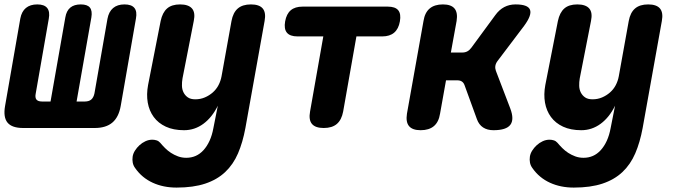

<svg xmlns="http://www.w3.org/2000/svg" viewBox="-47 -580 3067 870"><path d="M58 0Q7 0 -13 -24.5Q-33 -49 -24 -100L45 -496Q51 -528 70.5 -544Q90 -560 122 -560Q154 -560 167 -543.5Q180 -527 174 -495L115 -157Q111 -138 118 -129Q125 -120 144 -120H182L249 -501Q254 -531 271.5 -545.5Q289 -560 319 -560Q349 -560 360.5 -545.5Q372 -531 367 -501L300 -120H337Q356 -120 366.5 -129Q377 -138 381 -157L440 -495Q446 -527 465.5 -543.5Q485 -560 517 -560Q549 -560 562 -544Q575 -528 569 -496L500 -100Q491 -49 462 -24.5Q433 0 382 0Z M940 -101Q914 -48 874.5 -19Q835 10 787 10Q739 10 704.5 -6Q670 -22 649.5 -50Q629 -78 622.5 -115Q616 -152 624 -195L681 -485Q689 -523 710 -541.5Q731 -560 769 -560Q807 -560 823 -541.5Q839 -523 831 -485L780 -225Q777 -208 777.5 -191Q778 -174 785 -160.5Q792 -147 804.5 -138.5Q817 -130 838 -130Q861 -130 881 -138.5Q901 -147 917 -161Q933 -175 943 -194Q953 -213 957 -235L1002 -485Q1009 -523 1030.5 -541.5Q1052 -560 1090 -560Q1128 -560 1143.5 -541.5Q1159 -523 1152 -485L1065 0Q1053 65 1031.5 115Q1010 165 973.5 199.5Q937 234 883 252Q829 270 753 270Q723 270 696 264.5Q669 259 645 248Q621 237 601 220.5Q581 204 565 181Q557 170 554.5 157Q552 144 554 130Q556 116 564.5 102.5Q573 89 585 78Q597 67 612 60Q627 53 643 53Q653 53 662.5 56Q672 59 679 67Q689 79 701 91Q713 103 727.5 112.5Q742 122 759.5 128.5Q777 135 797 135Q820 135 839.5 126.5Q859 118 875 100.5Q891 83 902.5 58Q914 33 920 0Z M1418 -415H1301Q1267 -415 1253 -432Q1239 -449 1245 -483Q1251 -517 1270.5 -533.5Q1290 -550 1324 -550H1710Q1744 -550 1757.5 -533.5Q1771 -517 1765 -483Q1759 -449 1739 -432Q1719 -415 1685 -415H1568L1508 -75Q1501 -37 1479.5 -18.5Q1458 0 1420 0Q1382 0 1366.5 -18.5Q1351 -37 1358 -75Z M1859 10Q1822 10 1806.5 -8.5Q1791 -27 1797 -65L1872 -485Q1878 -523 1900 -541.5Q1922 -560 1960 -560Q1997 -560 2012.5 -541.5Q2028 -523 2022 -485L1996 -342H2048Q2061 -342 2071 -347.5Q2081 -353 2089 -364L2197 -511Q2215 -536 2238 -548Q2261 -560 2289 -560Q2345 -560 2354.5 -536Q2364 -512 2328 -463L2207 -303Q2199 -292 2197.5 -281Q2196 -270 2200 -259L2265 -89Q2284 -39 2265.5 -14.5Q2247 10 2189 10Q2161 10 2142 -2.5Q2123 -15 2114 -40L2058 -194Q2054 -205 2046 -210.5Q2038 -216 2025 -216H1974L1947 -65Q1941 -27 1919 -8.5Q1897 10 1859 10Z M2740 -101Q2714 -48 2674.5 -19Q2635 10 2587 10Q2539 10 2504.5 -6Q2470 -22 2449.5 -50Q2429 -78 2422.5 -115Q2416 -152 2424 -195L2481 -485Q2489 -523 2510 -541.5Q2531 -560 2569 -560Q2607 -560 2623 -541.5Q2639 -523 2631 -485L2580 -225Q2577 -208 2577.5 -191Q2578 -174 2585 -160.5Q2592 -147 2604.5 -138.5Q2617 -130 2638 -130Q2661 -130 2681 -138.5Q2701 -147 2717 -161Q2733 -175 2743 -194Q2753 -213 2757 -235L2802 -485Q2809 -523 2830.5 -541.5Q2852 -560 2890 -560Q2928 -560 2943.5 -541.5Q2959 -523 2952 -485L2865 0Q2853 65 2831.5 115Q2810 165 2773.5 199.5Q2737 234 2683 252Q2629 270 2553 270Q2523 270 2496 264.5Q2469 259 2445 248Q2421 237 2401 220.5Q2381 204 2365 181Q2357 170 2354.5 157Q2352 144 2354 130Q2356 116 2364.5 102.5Q2373 89 2385 78Q2397 67 2412 60Q2427 53 2443 53Q2453 53 2462.5 56Q2472 59 2479 67Q2489 79 2501 91Q2513 103 2527.5 112.5Q2542 122 2559.5 128.5Q2577 135 2597 135Q2620 135 2639.5 126.5Q2659 118 2675 100.5Q2691 83 2702.5 58Q2714 33 2720 0Z"/></svg>

Font: Maple Mono ExtraBold
Style: Italic
Weight: 800
Italic angle: -10°
Monospace: yes
Designer: subframe7536
Version: Version 7.200